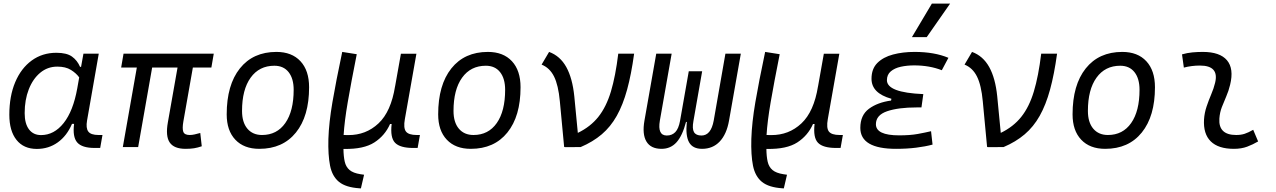

<svg xmlns="http://www.w3.org/2000/svg" viewBox="-20 -815 7071 1064"><path d="M429.2 -444.3 442.4 -517.6H527.3L462.4 -147Q455.1 -105.5 469.2 -86.2Q483.4 -66.9 525.9 -66.9H547.9L535.2 4.9H504.4Q434.1 4.9 407.7 -25.9Q381.3 -56.6 390.6 -128.4H378.9Q350.6 -62 300 -25.9Q249.5 10.3 184.1 10.3Q111.3 10.3 71.5 -39.6Q31.7 -89.4 31.7 -179.2Q31.7 -282.2 64.2 -359.4Q96.7 -436.5 155.5 -479.5Q214.4 -522.5 292.5 -522.5Q349.6 -522.5 378.9 -501.5Q408.2 -480.5 423.8 -444.3ZM297.4 -445.8Q243.7 -445.8 202.9 -411.9Q162.1 -377.9 139.4 -319.8Q116.7 -261.7 116.7 -188Q116.7 -129.9 140.6 -98.1Q164.6 -66.4 207.5 -66.4Q279.8 -66.4 332.8 -133.1Q385.7 -199.7 408.2 -325.7L418.9 -386.2Q401.9 -409.7 372.8 -427.7Q343.8 -445.8 297.4 -445.8Z M1008.3 9.8Q944.8 9.8 920.7 -25.1Q896.5 -60.1 910.2 -136.7L963.9 -440.9H823.2L745.6 0H660.6L738.3 -440.9H651.4L664.6 -517.6H1164.6L1151.4 -440.9H1048.8L996.1 -141.6Q989.3 -102.5 995.8 -84.7Q1002.4 -66.9 1031.2 -66.9Q1044.4 -66.9 1058.3 -70.1Q1072.3 -73.2 1089.8 -78.1L1098.1 -4.4Q1075.2 3.4 1055.4 6.6Q1035.6 9.8 1008.3 9.8Z M1417 9.8Q1332 9.8 1284.2 -40.8Q1236.3 -91.3 1236.3 -181.2Q1236.3 -344.2 1309.3 -435.8Q1382.3 -527.3 1511.7 -527.3Q1597.2 -527.3 1645 -475.8Q1692.9 -424.3 1692.9 -331.5Q1692.9 -170.9 1619.9 -80.6Q1546.9 9.8 1417 9.8ZM1432.1 -66.9Q1514.6 -66.9 1561 -133.1Q1607.4 -199.2 1607.4 -317.4Q1607.4 -379.9 1579.3 -415.3Q1551.3 -450.7 1500.5 -450.7Q1416.5 -450.7 1368.9 -384.5Q1321.3 -318.4 1321.3 -200.2Q1321.3 -137.2 1350.8 -102.1Q1380.4 -66.9 1432.1 -66.9Z M1980 229 1972.2 228.5Q1896.5 223.6 1858.6 192.9Q1820.8 162.1 1809.1 103Q1797.4 43.9 1799.8 -44.9Q1802.7 -135.3 1822.3 -249.3Q1841.8 -363.3 1876.5 -527.3L1957 -514.6Q1925.3 -355 1907 -248.3Q1888.7 -141.6 1884.3 -66.9L1910.2 -66.4Q2007.8 -65.9 2077.4 -131.1Q2147 -196.3 2169.4 -336.9V-335.9L2201.7 -517.1H2287.6L2223.6 -154.8Q2214.8 -106 2229.5 -86.4Q2244.1 -66.9 2289.6 -66.9H2307.1L2294.4 4.9H2269.5Q2197.3 4.9 2169.4 -23.7Q2141.6 -52.2 2150.4 -127.9H2141.6Q2113.3 -63.5 2054.4 -25.6Q1995.6 12.2 1887.7 10.3H1883.3Q1883.8 51.8 1890.4 80.8Q1897 109.9 1917 127Q1937 144 1977.5 150.4L1997.6 153.3Z M2588.9 9.8Q2503.9 9.8 2456.1 -40.8Q2408.2 -91.3 2408.2 -181.2Q2408.2 -344.2 2481.2 -435.8Q2554.2 -527.3 2683.6 -527.3Q2769 -527.3 2816.9 -475.8Q2864.7 -424.3 2864.7 -331.5Q2864.7 -170.9 2791.7 -80.6Q2718.8 9.8 2588.9 9.8ZM2604 -66.9Q2686.5 -66.9 2732.9 -133.1Q2779.3 -199.2 2779.3 -317.4Q2779.3 -379.9 2751.2 -415.3Q2723.1 -450.7 2672.4 -450.7Q2588.4 -450.7 2540.8 -384.5Q2493.2 -318.4 2493.2 -200.2Q2493.2 -137.2 2522.7 -102.1Q2552.2 -66.9 2604 -66.9Z M3106.4 0.5 3082.5 -253.4Q3074.2 -343.3 3050.3 -391.1Q3026.4 -439 2981.4 -457L3022.9 -527.3Q3084 -504.9 3118.2 -443.4Q3152.3 -381.8 3162.6 -281.2L3182.1 -78.6Q3252 -112.3 3295.9 -167.5Q3339.8 -222.7 3365.5 -307.9Q3391.1 -393.1 3406.2 -517.6H3494.1Q3478.5 -403.3 3455.3 -318.6Q3432.1 -233.9 3397.9 -173.1Q3363.8 -112.3 3314.7 -70.6Q3265.6 -28.8 3197.8 0L3110.4 0.5L3111.8 -1.5Z M3870.6 9.8Q3818.8 9.8 3798.6 -26.4Q3778.3 -62.5 3786.1 -139.2H3781.7Q3761.7 -62.5 3729 -26.4Q3696.3 9.8 3646 9.8Q3586.4 9.8 3562.3 -30.8Q3538.1 -71.3 3551.3 -146.5L3616.7 -517.6H3702.1L3636.7 -146.5Q3622.6 -64 3675.3 -64Q3704.1 -64 3722.4 -83Q3740.7 -102.1 3748.5 -145L3796.9 -419.9H3871.1L3822.8 -144.5Q3814.9 -101.6 3825.9 -82.8Q3836.9 -64 3867.2 -64Q3919.9 -64 3935.1 -146.5L4000 -517.6H4085.4L4020 -146.5Q4006.8 -71.3 3968.5 -30.8Q3930.2 9.8 3870.6 9.8Z M4323.7 229 4315.9 228.5Q4240.2 223.6 4202.4 192.9Q4164.6 162.1 4152.8 103Q4141.1 43.9 4143.6 -44.9Q4146.5 -135.3 4166 -249.3Q4185.5 -363.3 4220.2 -527.3L4300.8 -514.6Q4269 -355 4250.7 -248.3Q4232.4 -141.6 4228 -66.9L4253.9 -66.4Q4351.6 -65.9 4421.1 -131.1Q4490.7 -196.3 4513.2 -336.9V-335.9L4545.4 -517.1H4631.3L4567.4 -154.8Q4558.6 -106 4573.2 -86.4Q4587.9 -66.9 4633.3 -66.9H4650.9L4638.2 4.9H4613.3Q4541 4.9 4513.2 -23.7Q4485.4 -52.2 4494.1 -127.9H4485.4Q4457 -63.5 4398.2 -25.6Q4339.4 12.2 4231.4 10.3H4227.1Q4227.5 51.8 4234.1 80.8Q4240.7 109.9 4260.7 127Q4280.8 144 4321.3 150.4L4341.3 153.3Z M4945.8 9.8Q4747.6 9.8 4747.6 -106.4Q4747.6 -176.8 4795.4 -212.2Q4843.3 -247.6 4918 -257.8L4919.9 -267.6Q4809.6 -298.3 4809.6 -378.4Q4809.6 -433.6 4842 -466.1Q4874.5 -498.5 4928.7 -512.9Q4982.9 -527.3 5048.3 -527.3Q5158.2 -527.3 5235.8 -494.6L5199.2 -425.8Q5130.9 -452.6 5045.9 -452.6Q5006.3 -452.6 4971.9 -445.1Q4937.5 -437.5 4916.3 -419.4Q4895 -401.4 4895 -370.6Q4895 -301.8 5096.7 -293.5L5086.4 -219.7H5060.5Q4958 -219.7 4896 -198.5Q4834 -177.2 4834 -126.5Q4834 -64.9 4962.9 -64.9Q5023.4 -64.9 5065.2 -72.5Q5106.9 -80.1 5139.6 -87.9L5147.9 -13.7Q5107.9 -2.9 5056.9 3.4Q5005.9 9.8 4945.8 9.8ZM5033.7 -609.4 5144 -794.9H5245.1L5115.7 -609.4Z M5450.2 0.5 5426.3 -253.4Q5418 -343.3 5394 -391.1Q5370.1 -439 5325.2 -457L5366.7 -527.3Q5427.7 -504.9 5461.9 -443.4Q5496.1 -381.8 5506.3 -281.2L5525.9 -78.6Q5595.7 -112.3 5639.6 -167.5Q5683.6 -222.7 5709.2 -307.9Q5734.9 -393.1 5750 -517.6H5837.9Q5822.3 -403.3 5799.1 -318.6Q5775.9 -233.9 5741.7 -173.1Q5707.5 -112.3 5658.4 -70.6Q5609.4 -28.8 5541.5 0L5454.1 0.5L5455.6 -1.5Z M6104.5 9.8Q6019.5 9.8 5971.7 -40.8Q5923.8 -91.3 5923.8 -181.2Q5923.8 -344.2 5996.8 -435.8Q6069.8 -527.3 6199.2 -527.3Q6284.7 -527.3 6332.5 -475.8Q6380.4 -424.3 6380.4 -331.5Q6380.4 -170.9 6307.4 -80.6Q6234.4 9.8 6104.5 9.8ZM6119.6 -66.9Q6202.1 -66.9 6248.5 -133.1Q6294.9 -199.2 6294.9 -317.4Q6294.9 -379.9 6266.8 -415.3Q6238.8 -450.7 6188 -450.7Q6104 -450.7 6056.4 -384.5Q6008.8 -318.4 6008.8 -200.2Q6008.8 -137.2 6038.3 -102.1Q6067.9 -66.9 6119.6 -66.9Z M6924.8 -95.7 6952.1 -31.2Q6923.3 -14.2 6891.4 -2.2Q6859.4 9.8 6817.9 9.8Q6731.4 9.8 6689.5 -31.7Q6647.5 -73.2 6652.3 -153.3Q6654.8 -189.9 6666.5 -224.6Q6678.2 -259.3 6692.1 -292Q6706.1 -324.7 6713.4 -355Q6737.8 -451.7 6629.9 -451.7Q6583.5 -451.7 6540.5 -440.4L6530.3 -513.7Q6559.1 -522 6587.9 -524.7Q6616.7 -527.3 6645.5 -527.3Q6740.2 -527.3 6779.5 -481Q6818.8 -434.6 6796.9 -345.2Q6788.6 -310.5 6775.4 -280.5Q6762.2 -250.5 6751 -221.2Q6739.7 -191.9 6737.3 -157.7Q6731.4 -66.9 6830.6 -66.9Q6856.9 -66.9 6877.2 -73.5Q6897.5 -80.1 6924.8 -95.7Z"/></svg>

Font: Cascadia Code NF SemiLight
Style: Italic
Weight: 350
Italic angle: -10°
Monospace: yes
Designer: Aaron Bell
Foundry: Saja Typeworks
Version: Version 2404.023; ttfautohint (v1.8.4)